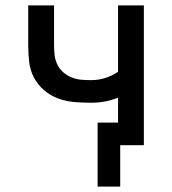

<svg xmlns="http://www.w3.org/2000/svg" viewBox="-20 -540 640 714"><path d="M343 154V-84H419V-177Q395 -167 370 -162.5Q345 -158 319 -158Q288 -158 257 -160.5Q226 -163 197 -173.5Q168 -184 144 -204.5Q120 -225 106 -252Q92 -279 88.5 -310Q85 -341 85 -372V-520H181V-372Q181 -354 183 -335.5Q185 -317 193 -300.5Q201 -284 215 -271.5Q229 -259 246.5 -252Q264 -245 282.5 -243.5Q301 -242 319 -242Q346 -242 371.5 -250Q397 -258 419 -273V-520H515V0H427V154Z"/></svg>

Font: Iosevka Medium Extended
Style: Regular
Weight: 500
Width: 7
Monospace: yes
Designer: Belleve Invis
Foundry: Belleve Invis
Version: Version 32.5.0; ttfautohint (v1.8.4)